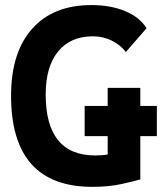

<svg xmlns="http://www.w3.org/2000/svg" viewBox="-20 -723 635 753"><path d="M342.3 9.8Q23.4 9.8 23.4 -347.7Q23.4 -517.1 106 -610.1Q188.5 -703.1 338.4 -703.1Q414.1 -703.1 470.9 -679.4Q527.8 -655.8 554.7 -612.3L473.6 -519Q451.2 -547.9 417.2 -564.2Q383.3 -580.6 344.2 -580.6Q256.3 -580.6 207.8 -521Q159.2 -461.4 159.2 -352.5Q159.2 -113.3 354 -113.3Q367.2 -113.3 379.2 -114.3Q391.1 -115.2 402.3 -117.2V-189H312V-307.6H402.3V-378.4H530.3V-307.6H595.2V-189H530.3V-19.5Q509.8 -13.2 458.7 -1.7Q407.7 9.8 342.3 9.8Z"/></svg>

Font: Cascadia Code NF
Style: Bold
Weight: 700
Monospace: yes
Designer: Aaron Bell
Foundry: Saja Typeworks
Version: Version 2404.023; ttfautohint (v1.8.4)